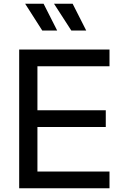

<svg xmlns="http://www.w3.org/2000/svg" viewBox="-20 -1011 646 1031"><path d="M83 0H568V-90H181V-329H548V-419H181V-655H568V-745H83ZM363 -847H443L370 -991H270ZM207 -847H287L214 -991H115Z"/></svg>

Font: Plus Jakarta Sans Medium
Style: Regular
Weight: 500
Designer: Gumpita Rahayu
Foundry: Tokotype
Version: Version 2.004; ttfautohint (v1.8.3)